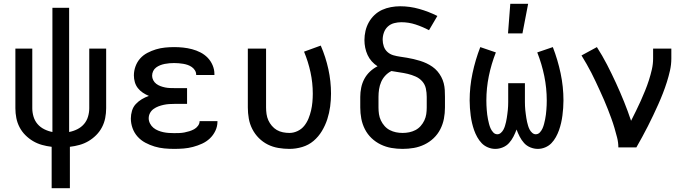

<svg xmlns="http://www.w3.org/2000/svg" viewBox="-20 -776 3640 1011"><path d="M252 215V-3Q226 -6 201 -13Q176 -20 154 -33Q132 -46 113.5 -64.5Q95 -83 83 -106Q71 -129 66 -154.5Q61 -180 61 -206V-520H150V-206Q150 -184 156.5 -162Q163 -140 177.5 -123Q192 -106 213 -95.5Q234 -85 256 -81V-735H344V-81Q366 -85 387 -95.5Q408 -106 422.5 -123Q437 -140 443.5 -162Q450 -184 450 -206V-520H539V-206Q539 -180 534 -154.5Q529 -129 517 -106Q505 -83 486.5 -64.5Q468 -46 446 -33Q424 -20 399 -13Q374 -6 348 -3V215Z M897 8Q871 8 845 5.5Q819 3 794 -4.5Q769 -12 745.5 -24.5Q722 -37 704.5 -56.5Q687 -76 678 -101Q669 -126 669 -152Q669 -172 675 -192.5Q681 -213 695 -228Q709 -243 726.5 -253.5Q744 -264 764 -271Q747 -278 732 -288Q717 -298 706 -312Q695 -326 690 -343.5Q685 -361 685 -379Q685 -403 693.5 -426.5Q702 -450 718 -468Q734 -486 756 -497.5Q778 -509 801 -516Q824 -523 848.5 -525.5Q873 -528 897 -528Q921 -528 944.5 -525.5Q968 -523 991 -517Q1014 -511 1035.5 -500Q1057 -489 1073.5 -472Q1090 -455 1099.5 -432.5Q1109 -410 1109 -387V-381H1013V-383Q1013 -395 1006.5 -405.5Q1000 -416 990 -423Q980 -430 968.5 -434Q957 -438 945 -440Q933 -442 921 -443Q909 -444 897 -444Q885 -444 872.5 -443Q860 -442 847.5 -439.5Q835 -437 823.5 -432.5Q812 -428 802 -420.5Q792 -413 786.5 -401.5Q781 -390 781 -377Q781 -365 787 -353.5Q793 -342 803 -334.5Q813 -327 825 -322.5Q837 -318 849.5 -315.5Q862 -313 874.5 -312.5Q887 -312 900 -312H965V-229H900Q885 -229 870.5 -228Q856 -227 842 -224Q828 -221 814.5 -216Q801 -211 789 -202.5Q777 -194 770 -181Q763 -168 763 -153Q763 -139 770 -125.5Q777 -112 788 -103Q799 -94 812.5 -88.5Q826 -83 840 -80Q854 -77 868.5 -76Q883 -75 897 -75Q911 -75 924.5 -75.5Q938 -76 951 -78.5Q964 -81 977 -85Q990 -89 1002 -95.5Q1014 -102 1022.5 -113.5Q1031 -125 1031 -138H1125V-135Q1125 -110 1114 -87Q1103 -64 1085 -47Q1067 -30 1044 -19.5Q1021 -9 996.5 -2.5Q972 4 947 6Q922 8 897 8Z M1504 8Q1475 8 1445.5 3Q1416 -2 1390 -15Q1364 -28 1343 -49Q1322 -70 1308.5 -96.5Q1295 -123 1290 -152Q1285 -181 1285 -210V-520H1381V-210Q1381 -193 1383.5 -175.5Q1386 -158 1393 -142.5Q1400 -127 1411.5 -113.5Q1423 -100 1437.5 -91.5Q1452 -83 1469.5 -79.5Q1487 -76 1504 -76Q1526 -76 1547 -86Q1568 -96 1582 -113.5Q1596 -131 1604.5 -152Q1613 -173 1618 -194.5Q1623 -216 1625 -238.5Q1627 -261 1627 -283Q1627 -340 1615 -395.5Q1603 -451 1581 -504L1669 -536Q1695 -476 1709 -412Q1723 -348 1723 -283Q1723 -249 1718.5 -215Q1714 -181 1703.5 -148.5Q1693 -116 1675 -86Q1657 -56 1631 -34Q1605 -12 1571.5 -2Q1538 8 1504 8Z M2100 8Q2070 8 2041 3Q2012 -2 1985 -15Q1958 -28 1936.5 -48.5Q1915 -69 1901.5 -95.5Q1888 -122 1882.5 -151Q1877 -180 1877 -210V-266Q1877 -290 1882 -314.5Q1887 -339 1898.5 -360.5Q1910 -382 1928 -399Q1946 -416 1968 -427Q1951 -438 1937.5 -453Q1924 -468 1915.5 -486.5Q1907 -505 1903 -525Q1899 -545 1899 -565Q1899 -589 1904.5 -613Q1910 -637 1922 -658.5Q1934 -680 1952 -697Q1970 -714 1992 -724Q2014 -734 2038.5 -738.5Q2063 -743 2087 -743Q2138 -743 2187.5 -729Q2237 -715 2283 -692L2239 -617Q2205 -635 2168.5 -647Q2132 -659 2093 -659Q2074 -659 2055 -654Q2036 -649 2022 -636Q2008 -623 2001.5 -604.5Q1995 -586 1995 -567Q1995 -549 2001 -531.5Q2007 -514 2020.5 -502Q2034 -490 2051.5 -485Q2069 -480 2087 -477.5Q2105 -475 2122.5 -472Q2140 -469 2157.5 -465Q2175 -461 2192.5 -455.5Q2210 -450 2226 -442.5Q2242 -435 2257 -424.5Q2272 -414 2283.5 -400.5Q2295 -387 2303.5 -371Q2312 -355 2316.5 -337.5Q2321 -320 2322 -302Q2323 -284 2323 -266V-210Q2323 -180 2317.5 -151Q2312 -122 2298.5 -95.5Q2285 -69 2263.5 -48.5Q2242 -28 2215 -15Q2188 -2 2159 3Q2130 8 2100 8ZM2100 -76Q2118 -76 2135 -79.5Q2152 -83 2167.5 -91Q2183 -99 2195 -112.5Q2207 -126 2214.5 -142Q2222 -158 2224.5 -175Q2227 -192 2227 -210V-266Q2227 -288 2222.5 -309.5Q2218 -331 2203.5 -347.5Q2189 -364 2168.5 -373Q2148 -382 2127 -387Q2106 -392 2084 -395Q2062 -398 2041 -402Q2023 -393 2009 -378Q1995 -363 1987 -344.5Q1979 -326 1976 -306Q1973 -286 1973 -266V-210Q1973 -192 1975.5 -175Q1978 -158 1985.5 -142Q1993 -126 2005 -112.5Q2017 -99 2032.5 -91Q2048 -83 2065 -79.5Q2082 -76 2100 -76Z M2588 8Q2568 8 2549 0Q2530 -8 2516.5 -22Q2503 -36 2493 -54Q2483 -72 2476.5 -90.5Q2470 -109 2465.5 -128.5Q2461 -148 2458.5 -167.5Q2456 -187 2454.5 -207Q2453 -227 2453 -247Q2453 -319 2468 -390Q2483 -461 2509 -528L2591 -500Q2567 -439 2554 -375.5Q2541 -312 2541 -247Q2541 -234 2541.5 -222Q2542 -210 2543 -197.5Q2544 -185 2545.5 -172.5Q2547 -160 2549.5 -148Q2552 -136 2555 -124Q2558 -112 2563 -100.5Q2568 -89 2577 -79Q2586 -69 2599 -69Q2609 -69 2617.5 -76.5Q2626 -84 2631 -93.5Q2636 -103 2639 -113Q2642 -123 2644.5 -133.5Q2647 -144 2648.5 -154.5Q2650 -165 2651.5 -175.5Q2653 -186 2654 -196.5Q2655 -207 2655.5 -217.5Q2656 -228 2656 -238.5Q2656 -249 2656 -260V-338H2744V-260Q2744 -249 2744 -238.5Q2744 -228 2744.5 -217.5Q2745 -207 2746 -196.5Q2747 -186 2748.5 -175.5Q2750 -165 2751.5 -154.5Q2753 -144 2755.5 -133.5Q2758 -123 2761 -113Q2764 -103 2769 -93.5Q2774 -84 2782.5 -76.5Q2791 -69 2801 -69Q2814 -69 2823 -79Q2832 -89 2837 -100.5Q2842 -112 2845 -124Q2848 -136 2850.5 -148Q2853 -160 2854.5 -172.5Q2856 -185 2857 -197.5Q2858 -210 2858.5 -222Q2859 -234 2859 -247Q2859 -312 2846 -375.5Q2833 -439 2809 -500L2891 -528Q2917 -461 2932 -390Q2947 -319 2947 -247Q2947 -227 2945.5 -207Q2944 -187 2941.5 -167.5Q2939 -148 2934.5 -128.5Q2930 -109 2923.5 -90.5Q2917 -72 2907 -54Q2897 -36 2883.5 -22Q2870 -8 2851 0Q2832 8 2812 8Q2792 8 2772.5 0Q2753 -8 2739.5 -23Q2726 -38 2716.5 -56.5Q2707 -75 2700 -94Q2693 -75 2683.5 -56.5Q2674 -38 2660.5 -23Q2647 -8 2627.5 0Q2608 8 2588 8ZM2655 -600 2667 -756H2761L2731 -600Z M3236 0Q3236 -26 3229.5 -51.5Q3223 -77 3215.5 -102.5Q3208 -128 3199 -152.5Q3190 -177 3180.5 -201.5Q3171 -226 3160.5 -250Q3150 -274 3139 -298Q3128 -322 3117 -345.5Q3106 -369 3094 -392.5Q3082 -416 3069 -438.5Q3056 -461 3042 -484L3123 -528Q3152 -483 3176.5 -435.5Q3201 -388 3223.5 -339Q3246 -290 3266 -240.5Q3286 -191 3303 -140Q3316 -166 3329 -192Q3342 -218 3354 -245Q3366 -272 3377 -299Q3388 -326 3397 -354Q3406 -382 3412.5 -410.5Q3419 -439 3419 -468V-520H3515V-468Q3515 -436 3508 -405Q3501 -374 3491.5 -344Q3482 -314 3470.5 -284.5Q3459 -255 3446 -226Q3433 -197 3419.5 -168.5Q3406 -140 3391.5 -111.5Q3377 -83 3362 -55.5Q3347 -28 3331 0Z"/></svg>

Font: Iosevka Medium Extended
Style: Regular
Weight: 500
Width: 7
Monospace: yes
Designer: Belleve Invis
Foundry: Belleve Invis
Version: Version 32.5.0; ttfautohint (v1.8.4)